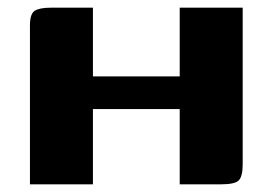

<svg xmlns="http://www.w3.org/2000/svg" viewBox="-20 -480 710 500"><path d="M58 0V-414Q58 -444 70.5 -452Q83 -460 113 -460H222V-281H448V-460H612V-52Q612 -21 602 -10.5Q592 0 556 0H448V-196H222V0Z"/></svg>

Font: r_Genos
Style: Bold
Weight: 700
Designer: Robert E. Leuschke
Foundry: Robert E. Leuschke
Version: Version 2.000;June 29, 2024;FontCreator 14.0.0.2814 32-bit